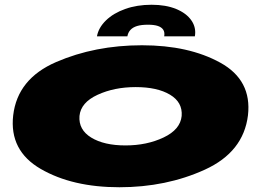

<svg xmlns="http://www.w3.org/2000/svg" viewBox="-20 -784 1122 808"><path d="M482.5 4Q679.5 4 842 -70Q1004.5 -144 1023.5 -298.5Q1040.5 -446.5 907.5 -520Q774.5 -593.5 577.5 -593.5Q379.5 -593.5 216.5 -523Q53.5 -452.5 35.5 -298.5Q18.5 -150 151.5 -73Q284.5 4 482.5 4ZM508 -172Q418 -172 364 -205Q310 -238 314.5 -296Q320 -352.5 390.5 -385Q461 -417.5 551 -417.5Q642 -417.5 695.5 -385.5Q749 -353.5 744.5 -296Q739 -239 668.5 -205.5Q598 -172 508 -172ZM618 -764Q556.5 -764 506.8 -746.2Q457 -728.5 425.8 -698Q394.5 -667.5 388 -631H516Q519 -647.5 529 -658.2Q539 -669 556.8 -674.5Q574.5 -680 603 -680Q628.5 -680 644.2 -674.8Q660 -669.5 667 -658.8Q674 -648 671 -631H800Q806.5 -667.5 785.5 -698Q764.5 -728.5 721.2 -746.2Q678 -764 618 -764Z"/></svg>

Font: Anybody ExtraExpanded Black
Style: Italic
Weight: 900
Width: 8
Italic angle: -10°
Version: Version 1.113;gftools[0.9.25]